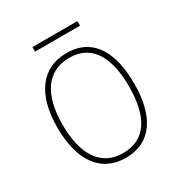

<svg xmlns="http://www.w3.org/2000/svg" viewBox="-155 -751 823 873"><g transform="rotate(-30 256.0 -314.5)"><path d="M375 -639H139V-615H375ZM457 -264C457 -423 401 -538 259 -538C127 -538 54 -436 54 -265C54 -97 122 10 256 10C393 10 457 -97 457 -264ZM81 -265C81 -421 142 -513 259 -513C384 -513 430 -408 430 -264C430 -110 377 -15 256 -15C137 -15 81 -112 81 -265Z"/></g></svg>

Font: Noto Sans Ethiopic SemiCondensed Thin
Style: Regular
Weight: 100
Width: 4
Designer: Monotype Design Team
Foundry: Monotype Imaging Inc.
Version: Version 2.102